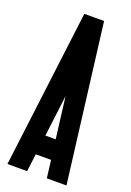

<svg xmlns="http://www.w3.org/2000/svg" viewBox="-137 -752 549 803"><g transform="rotate(20 137.5 -350.0)"><path d="M181.2 -700.2 268.6 0H181.2L171.4 -78.6H103.5L93.3 0H5.9L93.3 -700.2ZM114.3 -166H160.2L137.2 -350.1Z"/></g></svg>

Font: Silence
Style: Regular
Weight: 400
Designer: Lilo Joris
Foundry: Lilo Joris
Version: Version 1.035;Fontself Maker 3.5.7